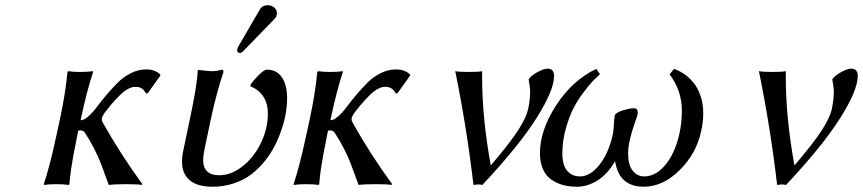

<svg xmlns="http://www.w3.org/2000/svg" viewBox="-20 -706 3308 736"><path d="M194.8 -180.2 210 -250Q231.4 -351.1 238.8 -430.2L242.2 -433.1Q258.8 -430.2 288.1 -430.2Q316.4 -430.2 335.9 -433.1L336.9 -430.2Q313 -358.4 290 -250L289.1 -245.1Q301.8 -245.1 318.4 -259.5Q335 -273.9 351.1 -295.7Q367.2 -317.4 388.4 -342.5Q409.7 -367.7 431.4 -389.4Q453.1 -411.1 481.7 -425.5Q510.3 -439.9 540 -439.9Q572.8 -439.9 592.8 -421.9L595.2 -417L545.9 -348.1H539.1Q526.9 -373 501 -373Q494.1 -373 490 -372.6Q485.8 -372.1 474.9 -367.2Q463.9 -362.3 452.6 -353Q441.4 -343.8 422.9 -324Q404.3 -304.2 382.8 -275.9Q370.1 -258.8 370.1 -249Q370.1 -243.7 373 -237.8Q442.9 -113.3 525.9 0L522.9 2.9Q509.8 0 463.9 0Q419.9 0 397 2.9Q375.5 -56.2 366.5 -79.8Q357.4 -103.5 341.3 -135.5Q325.2 -167.5 304.2 -199.2Q297.4 -206.1 289.1 -206.1Q282.7 -206.1 279.8 -205.1L274.9 -180.2Q264.6 -127.9 261 -108.9Q257.3 -89.8 252.7 -58.3Q248 -26.9 246.1 0L243.2 2.9Q225.1 0 196.8 0Q167 0 148.9 2.9L147.9 0Q170.9 -69.3 194.8 -180.2Z M788.6 -251 763.7 -132.8Q758.8 -109.4 758.8 -92.8Q758.8 -34.2 820.8 -34.2Q866.2 -34.2 909.7 -68.4Q953.1 -102.5 980 -157.7Q1006.8 -212.9 1006.8 -270Q1006.8 -310.5 988.5 -337.2Q970.2 -363.8 939.5 -375L941.4 -382.8Q953.1 -399.9 972.9 -419.4Q992.7 -439 1003.4 -439Q1040.5 -439 1060.5 -409.7Q1080.6 -380.4 1080.6 -327.1Q1080.6 -302.7 1075.9 -274.2Q1071.3 -245.6 1060.5 -212.9Q1049.8 -180.2 1034.2 -148.9Q1018.6 -117.7 995.1 -88.6Q971.7 -59.6 943.4 -37.8Q915 -16.1 876.7 -3.2Q838.4 9.8 795.4 9.8Q735.8 9.8 706.8 -15.4Q677.7 -40.5 677.7 -85.9Q677.7 -106.4 681.6 -124L704.6 -233.9Q736.8 -383.3 737.8 -435.1L740.7 -438Q780.8 -433.1 791.5 -433.1Q811.5 -433.1 829.6 -439Q836.4 -439 836.4 -432.1V-429.2Q811 -354.5 788.6 -251ZM1006.8 -686Q1020.5 -686 1031 -677.2Q1041.5 -668.5 1041.5 -655.8Q1041.5 -642.6 1031.7 -632.8L913.6 -511.2Q905.3 -502.9 899.4 -502.9Q894.5 -502.9 891.6 -506.3Q888.7 -509.8 888.7 -514.2Q888.7 -515.6 890.4 -520Q892.1 -524.4 892.6 -525.9L975.6 -668.9Q984.4 -686 1006.8 -686Z M1152.3 -180.2 1167.5 -250Q1189 -351.1 1196.3 -430.2L1199.7 -433.1Q1216.3 -430.2 1245.6 -430.2Q1273.9 -430.2 1293.5 -433.1L1294.4 -430.2Q1270.5 -358.4 1247.6 -250L1246.6 -245.1Q1259.3 -245.1 1275.9 -259.5Q1292.5 -273.9 1308.6 -295.7Q1324.7 -317.4 1345.9 -342.5Q1367.2 -367.7 1388.9 -389.4Q1410.6 -411.1 1439.2 -425.5Q1467.8 -439.9 1497.6 -439.9Q1530.3 -439.9 1550.3 -421.9L1552.7 -417L1503.4 -348.1H1496.6Q1484.4 -373 1458.5 -373Q1451.7 -373 1447.5 -372.6Q1443.4 -372.1 1432.4 -367.2Q1421.4 -362.3 1410.2 -353Q1398.9 -343.8 1380.4 -324Q1361.8 -304.2 1340.3 -275.9Q1327.6 -258.8 1327.6 -249Q1327.6 -243.7 1330.6 -237.8Q1400.4 -113.3 1483.4 0L1480.5 2.9Q1467.3 0 1421.4 0Q1377.4 0 1354.5 2.9Q1333 -56.2 1324 -79.8Q1314.9 -103.5 1298.8 -135.5Q1282.7 -167.5 1261.7 -199.2Q1254.9 -206.1 1246.6 -206.1Q1240.2 -206.1 1237.3 -205.1L1232.4 -180.2Q1222.2 -127.9 1218.5 -108.9Q1214.8 -89.8 1210.2 -58.3Q1205.6 -26.9 1203.6 0L1200.7 2.9Q1182.6 0 1154.3 0Q1124.5 0 1106.4 2.9L1105.5 0Q1128.4 -69.3 1152.3 -180.2Z M1828.1 -433.1V-410.2Q1828.1 -253.9 1861.3 -71.8Q1937.5 -161.1 1967.5 -208.7Q1997.6 -256.3 2004.4 -287.1Q2012.2 -325.7 2012.2 -352.1Q2012.2 -371.6 2006.3 -401.9Q2016.1 -416.5 2040.5 -429.7Q2064.9 -442.9 2078.1 -442.9Q2104 -442.9 2104 -415Q2104 -360.4 2037.4 -254.4Q1970.7 -148.4 1829.1 2.9Q1819.8 1 1813 1L1794.9 2.9Q1769 -218.8 1725.1 -433.1Q1740.2 -430.2 1777.3 -430.2Q1814 -430.2 1828.1 -433.1Z M2668.5 -206.1Q2650.4 -118.2 2585.7 -54.2Q2521 9.8 2447.8 9.8Q2353 9.8 2337.9 -87.9Q2308.1 -37.6 2269.8 -13.9Q2231.4 9.8 2191.9 9.8Q2162.6 9.8 2138.2 3.2Q2113.8 -3.4 2093.3 -17.6Q2072.8 -31.7 2061.3 -57.6Q2049.8 -83.5 2049.8 -119.1Q2049.8 -206.5 2111.8 -302.2Q2173.8 -397.9 2265.6 -441.9L2279.8 -421.9Q2265.1 -408.2 2252.9 -395.8Q2240.7 -383.3 2217 -352.1Q2193.4 -320.8 2177.5 -289.6Q2161.6 -258.3 2148.7 -211.9Q2135.7 -165.5 2135.7 -118.2Q2135.7 -73.2 2154.1 -51.5Q2172.4 -29.8 2203.6 -29.8Q2242.7 -29.8 2278.1 -74.5Q2313.5 -119.1 2329.6 -192.9Q2332 -205.6 2333.3 -229Q2334.5 -252.4 2336.4 -262.2Q2338.9 -273.9 2366.2 -282.5Q2393.6 -291 2410.6 -291Q2424.8 -291 2424.8 -272.9Q2424.8 -272 2424.3 -269.3Q2423.8 -266.6 2423.8 -265.1Q2422.9 -261.2 2413.1 -234.1Q2403.3 -207 2395.5 -175Q2387.7 -143.1 2387.7 -117.2Q2387.7 -75.2 2404.8 -52.5Q2421.9 -29.8 2449.7 -29.8Q2489.7 -29.8 2523.4 -65.9Q2557.1 -102.1 2575.4 -159.9Q2593.8 -217.8 2593.8 -283.2Q2593.8 -357.9 2546.9 -420.9L2563.5 -441.9Q2583 -435.5 2601.8 -422.9Q2620.6 -410.2 2637.7 -389.9Q2654.8 -369.6 2665.3 -338.6Q2675.8 -307.6 2675.8 -271Q2675.8 -240.2 2668.5 -206.1Z M2992.2 -433.1V-410.2Q2992.2 -253.9 3025.4 -71.8Q3101.6 -161.1 3131.6 -208.7Q3161.6 -256.3 3168.5 -287.1Q3176.3 -325.7 3176.3 -352.1Q3176.3 -371.6 3170.4 -401.9Q3180.2 -416.5 3204.6 -429.7Q3229 -442.9 3242.2 -442.9Q3268.1 -442.9 3268.1 -415Q3268.1 -360.4 3201.4 -254.4Q3134.8 -148.4 2993.2 2.9Q2983.9 1 2977.1 1L2959 2.9Q2933.1 -218.8 2889.2 -433.1Q2904.3 -430.2 2941.4 -430.2Q2978 -430.2 2992.2 -433.1Z"/></svg>

Font: Linear Smooth
Style: Italic
Weight: 400
Designer: Philipp H. Poll, Flanker
Foundry: Philipp H. Poll, reworked by Flanker
Version: Version 1.061 | FøM Fix